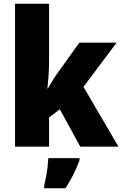

<svg xmlns="http://www.w3.org/2000/svg" viewBox="-20 -780 650 1021"><path d="M241 -460Q241 -424 238.5 -384.5Q236 -345 232 -310H235Q246 -330 261 -354Q276 -378 288 -394L402 -553H600L424 -318L610 0H407L298 -199L241 -155V0H60V-760H241ZM403 72Q388 112 370.5 147.5Q353 183 328 221H215V207Q220 187 225 160.5Q230 134 233 107Q236 80 237 61H403Z"/></svg>

Font: Noto Sans Tamil SemiCondensed Black
Style: Regular
Weight: 900
Width: 4
Designer: Jelle Bosma - Monotype Design Team
Foundry: Monotype Imaging Inc.
Version: Version 2.004; ttfautohint (v1.8.4.7-5d5b)